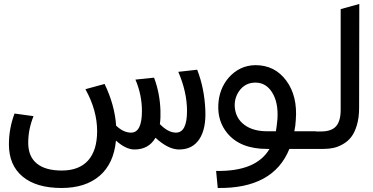

<svg xmlns="http://www.w3.org/2000/svg" viewBox="-20 -750 1879 967"><path d="M877.9 -388.2 973.1 -398.9Q1009.8 -305.2 1014.2 -193.8Q1018.1 -100.1 983.6 -48.6Q949.2 2.9 881.8 2.9Q827.1 2.9 763.2 -56.2Q729 2.9 657.2 2.9Q613.8 2.9 564 -42Q553.2 73.7 481.9 135.3Q410.6 196.8 290 196.8Q163.1 196.8 94 139.4Q24.9 82 24.9 -22.9Q24.9 -103 53.2 -178.2L148.9 -165Q122.1 -99.1 122.1 -30.8Q122.1 38.1 165.3 73.5Q208.5 108.9 291 108.9Q378.4 108.9 423.8 58.1Q469.2 7.3 469.2 -89.8Q469.2 -194.3 410.2 -300.8L506.8 -327.1Q557.6 -221.7 564.9 -117.2Q601.6 -82 640.1 -82Q694.8 -82 694.8 -190.9Q694.8 -272.9 662.1 -349.1L755.9 -358.9Q785.2 -281.2 788.1 -193.8Q789.6 -156.2 785.2 -125Q826.7 -82 866.2 -82Q921.9 -82 921.9 -190.9Q921.9 -286.6 877.9 -388.2Z M1076.7 196.8 1068.4 110.8Q1270 114.7 1337.4 0H1323.7Q1189.9 0 1124.5 -79.6Q1075.2 -139.6 1079.6 -223.6Q1083.5 -301.3 1130.4 -357.4Q1186 -420.9 1266.6 -421.9Q1364.3 -421.9 1421.9 -343.8Q1479.5 -265.6 1469.7 -145Q1468.3 -116.2 1462.4 -88.9H1570.8V0H1437.5Q1356.4 200.7 1076.7 196.8ZM1266.6 -334Q1214.4 -334 1184.1 -291Q1156.2 -250.5 1163.6 -200.2Q1172.4 -143.1 1223.6 -112.8Q1264.2 -88.9 1324.7 -88.9H1369.6Q1373.5 -109.9 1377.4 -151.9Q1382.3 -233.4 1351.1 -283.7Q1319.8 -334 1266.6 -334Z M1695.8 -704.1 1789.6 -730 1788.6 -206.1Q1788.6 -157.2 1777.3 -119.6Q1766.1 -82 1748.8 -59.8Q1731.4 -37.6 1706.8 -23.7Q1682.1 -9.8 1658.9 -4.9Q1635.7 0 1609.4 0H1507.8V-87.9H1596.7Q1649.9 -87.9 1672.9 -114.5Q1695.8 -141.1 1695.8 -196.8Z"/></svg>

Font: LT Superior Med
Style: Regular
Weight: 500
Designer: Daniel Lyons
Foundry: LyonsType
Version: Version 1.000